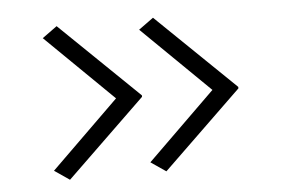

<svg xmlns="http://www.w3.org/2000/svg" viewBox="-38 -520 772 518"><g transform="rotate(-5 347.5 -261.0)"><path d="M393 -53 352 -81 545 -270V-252L353 -440L393 -469L606 -263V-259ZM132 -53 91 -81 284 -270V-252L92 -440L132 -469L345 -263V-259Z"/></g></svg>

Font: Lexend Giga ExtraLight
Style: Regular
Weight: 250
Version: Version 1.007